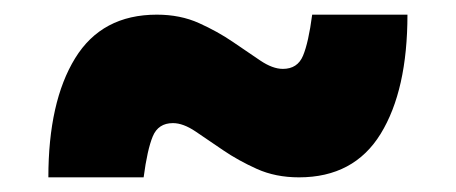

<svg xmlns="http://www.w3.org/2000/svg" viewBox="-20 -465 622 262"><path d="M388 -223Q356 -223 330.5 -234.5Q305 -246 284.5 -260Q264 -274 247 -285.5Q230 -297 216 -297Q196 -297 188.5 -279Q181 -261 176 -223H46Q46 -326 82.5 -385.5Q119 -445 194 -445Q226 -445 251.5 -433.5Q277 -422 297.5 -408Q318 -394 335 -382.5Q352 -371 366 -371Q386 -371 393.5 -389Q401 -407 406 -445H536Q536 -342 499.5 -282.5Q463 -223 388 -223Z"/></svg>

Font: Celebes Black
Style: Regular
Weight: 900
Designer: Anugrah Pasau
Foundry: Lafontype
Version: Version 1.000; ttfautohint (v1.8.4)